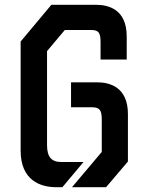

<svg xmlns="http://www.w3.org/2000/svg" viewBox="-20 -780 619 800"><path d="M235 -105C194 -105 176 -127 176 -175V-567L250 -655H359C391 -655 399 -644 399 -604V-532H508V-628C508 -742 431 -760 380 -760H194L66 -607V-152C66 -28 149 0 214 0H240L328 -105ZM276 -437V-333H364C396 -333 404 -320 404 -281V-147L280 0H422L513 -107V-305C513 -418 436 -437 385 -437Z"/></svg>

Font: Tekex
Style: Regular
Weight: 400
Designer: NC Empire
Foundry: NC Empire
Version: Version 1.001;hotconv 1.0.109;makeotfexe 2.5.65596